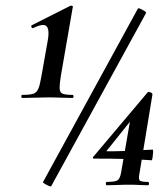

<svg xmlns="http://www.w3.org/2000/svg" viewBox="-20 -658 598 684"><path d="M59 -309Q56 -309 56 -314.5Q56 -320 59 -320Q86 -320 98.5 -324Q111 -328 117 -343Q123 -358 128 -389L149 -507Q155 -538 151.5 -553Q148 -568 135.5 -569Q123 -570 98 -558Q94 -556 92 -561.5Q90 -567 93 -568L230 -637Q234 -639 237.5 -637Q241 -635 239 -631L197 -389Q192 -358 192.5 -343Q193 -328 203.5 -324Q214 -320 238 -320Q242 -320 242 -314.5Q242 -309 238 -309Q220 -309 199 -310Q178 -311 152 -311Q127 -311 102.5 -310Q78 -309 59 -309ZM162 6Q161 7 153.5 4Q146 1 139 -3.5Q132 -8 133 -9L471 -627Q473 -630 480.5 -626.5Q488 -623 495 -618.5Q502 -614 500 -611ZM361 2Q357 2 357 -4Q357 -10 361 -10Q390 -10 398.5 -15.5Q407 -21 411 -41L444 -231L473 -262L361 -122Q357 -119 363 -119Q395 -119 421 -120Q447 -121 472 -122.5Q497 -124 524 -125Q526 -125 525.5 -115.5Q525 -106 523.5 -96.5Q522 -87 520 -87Q481 -90 432 -91.5Q383 -93 313 -93Q312 -93 311 -95Q310 -97 312 -99L506 -329Q508 -332 516 -329Q524 -326 523 -321L477 -41Q473 -22 477 -16Q481 -10 506 -10Q511 -10 511 -4Q511 2 506 2Q491 2 476 1Q461 0 441 0Q418 0 398 1Q378 2 361 2Z"/></svg>

Font: Cormorant Infant Light
Style: Italic
Weight: 300
Italic angle: -10°
Designer: Christian Thalmann (Catharsis Fonts)
Foundry: Catharsis Fonts
Version: Version 4.001